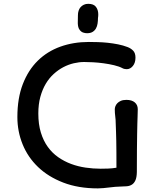

<svg xmlns="http://www.w3.org/2000/svg" viewBox="-20 -991 861 1020"><path d="M72.3 0ZM72.3 -369.1Q72.3 -469.2 101.1 -543.9Q129.9 -618.7 180.7 -668.5Q231.4 -718.3 300.8 -743.2Q370.1 -768.1 451.7 -768.1Q472.7 -768.1 499 -767.3Q525.4 -766.6 553 -763.7Q580.6 -760.7 607.4 -755.4Q634.3 -750 657.2 -741.2Q675.3 -734.4 687.5 -721.7Q699.7 -709 699.7 -685.1Q699.7 -657.2 685.8 -640.4Q671.9 -623.5 653.3 -623.5Q649.4 -623.5 643.1 -624.5Q636.7 -625.5 632.3 -627.9Q613.3 -638.2 586.2 -644.5Q559.1 -650.9 530.3 -654.8Q501.5 -658.7 474.1 -660.2Q446.8 -661.6 427.2 -661.6Q400.4 -661.6 372.1 -655Q343.8 -648.4 316.7 -634.3Q289.6 -620.1 265.4 -598.1Q241.2 -576.2 223.1 -545.9Q205.1 -515.6 194.3 -476.3Q183.6 -437 183.6 -388.2Q183.6 -331.1 197 -287.1Q210.4 -243.2 233.9 -210.7Q257.3 -178.2 289.1 -156Q320.8 -133.8 357.7 -120.1Q394.5 -106.4 434.6 -100.6Q474.6 -94.7 514.6 -94.7Q532.2 -94.7 554.4 -95.5Q576.7 -96.2 598.6 -100.1Q598.6 -147.9 598.4 -181.6Q598.1 -215.3 597.7 -241.7Q597.2 -268.1 596.4 -290Q595.7 -312 594.7 -336.9Q594.7 -354.5 592.3 -372.3Q589.8 -390.1 589.8 -410.6Q589.8 -418 593 -426.5Q596.2 -435.1 603.3 -442.6Q610.4 -450.2 622.1 -455.3Q633.8 -460.4 651.4 -460.4Q680.2 -460.4 696 -447Q711.9 -433.6 711.9 -410.6Q711.9 -400.9 711.4 -391.8Q710.9 -382.8 710.9 -372.6Q710.4 -356.9 709.7 -334.7Q709 -312.5 708.5 -278.1Q708 -243.7 707.5 -194.6Q707 -145.5 707 -77.1Q706.5 -49.3 699.7 -33.7Q692.9 -18.1 681.2 -10.5Q669.4 -2.9 654.1 -1.5Q638.7 0 622.1 0Q607.9 0 592.3 1.5Q576.7 2.9 560.5 4.9Q544.4 6.8 529.1 8.3Q513.7 9.8 500 9.8Q396 9.8 316.2 -21Q236.3 -51.8 182.1 -103.8Q127.9 -155.8 100.1 -224.4Q72.3 -293 72.3 -369.1ZM442.4 -814.5Q432.1 -814.5 421.6 -818.1Q411.1 -821.8 403.8 -831.5Q397.9 -838.9 395.8 -847.9Q393.6 -856.9 393.3 -867.2Q393.1 -877.4 393.6 -888.4Q394 -899.4 394 -910.6Q394 -922.9 397.5 -933.8Q400.9 -944.8 408 -952.9Q415 -960.9 425.3 -965.8Q435.5 -970.7 448.7 -970.7Q477.5 -970.7 489.7 -954.6Q502 -938.5 502 -915Q502 -910.6 501.7 -905.3Q501.5 -899.9 500.5 -895Q500.5 -880.4 498.3 -865.7Q496.1 -851.1 489.7 -839.8Q483.4 -828.6 471.9 -821.5Q460.4 -814.5 442.4 -814.5Z"/></svg>

Font: Autour One
Style: Regular
Weight: 400
Version: Version 1.007; ttfautohint (v0.92) -l 24 -r 24 -G 200 -x 7 -